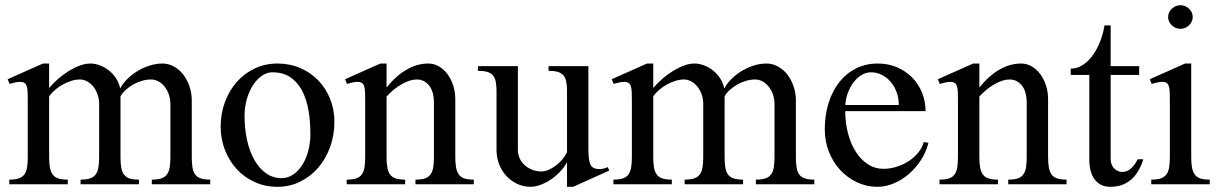

<svg xmlns="http://www.w3.org/2000/svg" viewBox="-20 -716 4740 746"><path d="M87.9 -323.2Q87.9 -342.8 87.4 -356.7Q86.9 -370.6 84.2 -379.9Q81.5 -389.2 75.4 -393.6Q69.3 -397.9 58.1 -397.9Q50.3 -397.9 40.5 -396Q30.8 -394 17.1 -390.1L9.8 -408.2L147 -469.2H170.9V-374Q187 -393.1 207 -410.4Q227.1 -427.7 248.3 -440.7Q269.5 -453.6 290.8 -461.4Q312 -469.2 331.1 -469.2Q349.6 -469.2 368.7 -461.9Q387.7 -454.6 403.8 -441.7Q419.9 -428.7 431.4 -410.9Q442.9 -393.1 446.8 -372.1Q457.5 -392.1 475.6 -409.9Q493.7 -427.7 515.9 -440.9Q538.1 -454.1 562.7 -461.7Q587.4 -469.2 610.8 -469.2Q634.3 -469.2 655.3 -457.8Q676.3 -446.3 691.7 -426.8Q707 -407.2 716.1 -380.9Q725.1 -354.5 725.1 -325.2V-106.9Q725.1 -82.5 727.8 -65.7Q730.5 -48.8 738.3 -38.1Q746.1 -27.3 760.3 -22.7Q774.4 -18.1 796.9 -18.1V0H569.8V-18.1Q592.8 -18.1 606.9 -22.9Q621.1 -27.8 628.9 -38.6Q636.7 -49.3 639.4 -66.2Q642.1 -83 642.1 -106.9V-312Q642.1 -331.5 636 -348.9Q629.9 -366.2 619.6 -379.2Q609.4 -392.1 595.7 -399.7Q582 -407.2 566.9 -407.2Q549.8 -407.2 532.2 -402.1Q514.6 -397 498.5 -388.2Q482.4 -379.4 469.2 -367.4Q456.1 -355.5 448.2 -341.8V-106.9Q448.2 -82.5 450.9 -65.7Q453.6 -48.8 461.4 -38.1Q469.2 -27.3 483.4 -22.7Q497.6 -18.1 520 -18.1V0H293V-18.1Q315.9 -18.1 330.1 -22.9Q344.2 -27.8 352.1 -38.6Q359.9 -49.3 362.5 -66.2Q365.2 -83 365.2 -106.9V-312Q365.2 -331.5 359.1 -348.9Q353 -366.2 342.8 -379.2Q332.5 -392.1 318.8 -399.7Q305.2 -407.2 290 -407.2Q274.4 -407.2 257.3 -401.9Q240.2 -396.5 224.1 -387.7Q208 -378.9 194.1 -366.9Q180.2 -355 170.9 -341.8V-106.9Q170.9 -82.5 173.8 -65.7Q176.8 -48.8 184.6 -38.1Q192.4 -27.3 206.5 -22.7Q220.7 -18.1 243.2 -18.1V0H16.1V-18.1Q39.1 -18.1 53.2 -22.9Q67.4 -27.8 75 -38.6Q82.5 -49.3 85.2 -66.2Q87.9 -83 87.9 -106.9Z M1058.1 9.8Q1010.3 9.8 969.7 -8.5Q929.2 -26.9 899.9 -58.8Q870.6 -90.8 854 -133.3Q837.4 -175.8 837.4 -224.1Q837.4 -274.9 854 -319.6Q870.6 -364.3 899.9 -397.5Q929.2 -430.7 969.7 -450Q1010.3 -469.2 1058.1 -469.2Q1106 -469.2 1146.5 -451.7Q1187 -434.1 1216.6 -403.6Q1246.1 -373 1262.7 -331.8Q1279.3 -290.5 1279.3 -243.2Q1279.3 -190.9 1262.7 -145Q1246.1 -99.1 1216.6 -64.7Q1187 -30.3 1146.5 -10.3Q1106 9.8 1058.1 9.8ZM1074.2 -23.9Q1098.6 -23.9 1119.1 -37.8Q1139.6 -51.8 1154.5 -75.2Q1169.4 -98.6 1177.7 -129.9Q1186 -161.1 1186 -195.8Q1186 -245.6 1178.2 -289.3Q1170.4 -333 1152.8 -365.5Q1135.3 -397.9 1107.2 -416.5Q1079.1 -435.1 1038.1 -435.1Q1017.1 -435.1 997.6 -421.6Q978 -408.2 963.1 -385.3Q948.2 -362.3 939.2 -331.5Q930.2 -300.8 930.2 -266.1Q930.2 -215.8 939.9 -171.6Q949.7 -127.4 968.3 -94.7Q986.8 -62 1013.4 -43Q1040 -23.9 1074.2 -23.9Z M1398.9 -323.2Q1398.9 -342.8 1398.4 -356.7Q1397.9 -370.6 1395.3 -379.9Q1392.6 -389.2 1386.5 -393.6Q1380.4 -397.9 1369.1 -397.9Q1361.3 -397.9 1351.6 -396Q1341.8 -394 1328.1 -390.1L1320.8 -408.2L1458 -469.2H1481.9V-376Q1520 -422.9 1560.8 -446Q1601.6 -469.2 1644 -469.2Q1666 -469.2 1685.1 -458.3Q1704.1 -447.3 1718.3 -428.5Q1732.4 -409.7 1740.7 -384.3Q1749 -358.9 1749 -330.1V-106.9Q1749 -82.5 1752 -65.7Q1754.9 -48.8 1762.7 -38.1Q1770.5 -27.3 1784.4 -22.7Q1798.3 -18.1 1820.8 -18.1V0H1594.2V-18.1Q1617.2 -18.1 1631.3 -22.9Q1645.5 -27.8 1653.1 -38.6Q1660.6 -49.3 1663.3 -66.2Q1666 -83 1666 -106.9V-314.9Q1666 -360.4 1647.2 -383.8Q1628.4 -407.2 1599.1 -407.2Q1585.9 -407.2 1571.3 -402.6Q1556.6 -397.9 1541.3 -389.2Q1525.9 -380.4 1510.7 -368.2Q1495.6 -356 1481.9 -340.8V-106.9Q1481.9 -82.5 1484.9 -65.7Q1487.8 -48.8 1495.6 -38.1Q1503.4 -27.3 1517.6 -22.7Q1531.7 -18.1 1554.2 -18.1V0H1327.1V-18.1Q1350.1 -18.1 1364.3 -22.9Q1378.4 -27.8 1386 -38.6Q1393.6 -49.3 1396.2 -66.2Q1398.9 -83 1398.9 -106.9Z M1992.2 -459V-132.8Q1992.2 -115.7 1999.3 -100.6Q2006.3 -85.4 2018.8 -74.2Q2031.2 -63 2048.1 -56.4Q2064.9 -49.8 2084 -49.8Q2096.2 -49.8 2110.4 -55.7Q2124.5 -61.5 2138.2 -71.5Q2151.9 -81.5 2163.6 -95Q2175.3 -108.4 2183.1 -124V-361.8Q2183.1 -384.3 2179.9 -399.4Q2176.8 -414.6 2168.5 -423.8Q2160.2 -433.1 2146.2 -437Q2132.3 -440.9 2111.3 -440.9V-459H2266.1V-136.2Q2266.1 -114.3 2268.1 -99.4Q2270 -84.5 2274.9 -75.4Q2279.8 -66.4 2287.8 -62.7Q2295.9 -59.1 2308.1 -59.1Q2315.4 -59.1 2324.2 -60.8Q2333 -62.5 2341.3 -66.9L2347.2 -53.2L2207 9.8H2183.1V-85.9Q2172.4 -65.9 2155.8 -48.6Q2139.2 -31.2 2119.9 -18.3Q2100.6 -5.4 2080.1 2.2Q2059.6 9.8 2041 9.8Q2013.7 9.8 1989.7 -1.5Q1965.8 -12.7 1947.8 -32Q1929.7 -51.3 1919.4 -77.4Q1909.2 -103.5 1909.2 -132.8V-361.8Q1909.2 -384.3 1906 -399.4Q1902.8 -414.6 1894.5 -423.8Q1886.2 -433.1 1872.3 -437Q1858.4 -440.9 1836.9 -440.9V-459Z M2435.1 -323.2Q2435.1 -342.8 2434.6 -356.7Q2434.1 -370.6 2431.4 -379.9Q2428.7 -389.2 2422.6 -393.6Q2416.5 -397.9 2405.3 -397.9Q2397.5 -397.9 2387.7 -396Q2377.9 -394 2364.3 -390.1L2356.9 -408.2L2494.1 -469.2H2518.1V-374Q2534.2 -393.1 2554.2 -410.4Q2574.2 -427.7 2595.5 -440.7Q2616.7 -453.6 2637.9 -461.4Q2659.2 -469.2 2678.2 -469.2Q2696.8 -469.2 2715.8 -461.9Q2734.9 -454.6 2751 -441.7Q2767.1 -428.7 2778.6 -410.9Q2790 -393.1 2793.9 -372.1Q2804.7 -392.1 2822.8 -409.9Q2840.8 -427.7 2863 -440.9Q2885.3 -454.1 2909.9 -461.7Q2934.6 -469.2 2958 -469.2Q2981.4 -469.2 3002.4 -457.8Q3023.4 -446.3 3038.8 -426.8Q3054.2 -407.2 3063.2 -380.9Q3072.3 -354.5 3072.3 -325.2V-106.9Q3072.3 -82.5 3075 -65.7Q3077.6 -48.8 3085.4 -38.1Q3093.3 -27.3 3107.4 -22.7Q3121.6 -18.1 3144 -18.1V0H2917V-18.1Q2939.9 -18.1 2954.1 -22.9Q2968.3 -27.8 2976.1 -38.6Q2983.9 -49.3 2986.6 -66.2Q2989.3 -83 2989.3 -106.9V-312Q2989.3 -331.5 2983.2 -348.9Q2977.1 -366.2 2966.8 -379.2Q2956.5 -392.1 2942.9 -399.7Q2929.2 -407.2 2914.1 -407.2Q2897 -407.2 2879.4 -402.1Q2861.8 -397 2845.7 -388.2Q2829.6 -379.4 2816.4 -367.4Q2803.2 -355.5 2795.4 -341.8V-106.9Q2795.4 -82.5 2798.1 -65.7Q2800.8 -48.8 2808.6 -38.1Q2816.4 -27.3 2830.6 -22.7Q2844.7 -18.1 2867.2 -18.1V0H2640.1V-18.1Q2663.1 -18.1 2677.2 -22.9Q2691.4 -27.8 2699.2 -38.6Q2707 -49.3 2709.7 -66.2Q2712.4 -83 2712.4 -106.9V-312Q2712.4 -331.5 2706.3 -348.9Q2700.2 -366.2 2689.9 -379.2Q2679.7 -392.1 2666 -399.7Q2652.3 -407.2 2637.2 -407.2Q2621.6 -407.2 2604.5 -401.9Q2587.4 -396.5 2571.3 -387.7Q2555.2 -378.9 2541.3 -366.9Q2527.3 -355 2518.1 -341.8V-106.9Q2518.1 -82.5 2521 -65.7Q2523.9 -48.8 2531.7 -38.1Q2539.6 -27.3 2553.7 -22.7Q2567.9 -18.1 2590.3 -18.1V0H2363.3V-18.1Q2386.2 -18.1 2400.4 -22.9Q2414.6 -27.8 2422.1 -38.6Q2429.7 -49.3 2432.4 -66.2Q2435.1 -83 2435.1 -106.9Z M3389.2 9.8Q3346.7 9.8 3309.6 -7.8Q3272.5 -25.4 3244.6 -55.4Q3216.8 -85.4 3200.7 -126Q3184.6 -166.5 3184.6 -212.9Q3184.6 -268.6 3199.2 -315.4Q3213.9 -362.3 3240.7 -396.5Q3267.6 -430.7 3305.7 -450Q3343.8 -469.2 3390.1 -469.2Q3431.2 -469.2 3465.3 -454.6Q3499.5 -439.9 3524.2 -414.8Q3548.8 -389.6 3562.5 -356Q3576.2 -322.3 3576.2 -284.2H3264.2Q3264.2 -237.8 3275.1 -196.8Q3286.1 -155.8 3305.7 -125.5Q3325.2 -95.2 3352.3 -77.6Q3379.4 -60.1 3412.1 -60.1Q3439 -60.1 3464.8 -68.4Q3490.7 -76.7 3512 -90.8Q3533.2 -105 3548.3 -123.8Q3563.5 -142.6 3569.3 -164.1L3587.4 -161.1Q3578.6 -126 3558.6 -94.7Q3538.6 -63.5 3511.7 -40.3Q3484.9 -17.1 3453.1 -3.7Q3421.4 9.8 3389.2 9.8ZM3472.2 -308.1Q3472.2 -334.5 3463.9 -357.4Q3455.6 -380.4 3440.9 -397.7Q3426.3 -415 3406.5 -425Q3386.7 -435.1 3364.3 -435.1Q3345.7 -435.1 3328.4 -425Q3311 -415 3297.6 -397.7Q3284.2 -380.4 3275.1 -357.4Q3266.1 -334.5 3264.2 -308.1Z M3702.1 -323.2Q3702.1 -342.8 3701.7 -356.7Q3701.2 -370.6 3698.5 -379.9Q3695.8 -389.2 3689.7 -393.6Q3683.6 -397.9 3672.4 -397.9Q3664.6 -397.9 3654.8 -396Q3645 -394 3631.3 -390.1L3624 -408.2L3761.2 -469.2H3785.2V-376Q3823.2 -422.9 3864 -446Q3904.8 -469.2 3947.3 -469.2Q3969.2 -469.2 3988.3 -458.3Q4007.3 -447.3 4021.5 -428.5Q4035.6 -409.7 4043.9 -384.3Q4052.2 -358.9 4052.2 -330.1V-106.9Q4052.2 -82.5 4055.2 -65.7Q4058.1 -48.8 4065.9 -38.1Q4073.7 -27.3 4087.6 -22.7Q4101.6 -18.1 4124 -18.1V0H3897.5V-18.1Q3920.4 -18.1 3934.6 -22.9Q3948.7 -27.8 3956.3 -38.6Q3963.9 -49.3 3966.6 -66.2Q3969.2 -83 3969.2 -106.9V-314.9Q3969.2 -360.4 3950.4 -383.8Q3931.6 -407.2 3902.3 -407.2Q3889.2 -407.2 3874.5 -402.6Q3859.9 -397.9 3844.5 -389.2Q3829.1 -380.4 3814 -368.2Q3798.8 -356 3785.2 -340.8V-106.9Q3785.2 -82.5 3788.1 -65.7Q3791 -48.8 3798.8 -38.1Q3806.6 -27.3 3820.8 -22.7Q3835 -18.1 3857.4 -18.1V0H3630.4V-18.1Q3653.3 -18.1 3667.5 -22.9Q3681.6 -27.8 3689.2 -38.6Q3696.8 -49.3 3699.5 -66.2Q3702.1 -83 3702.1 -106.9Z M4140.1 -424.8V-449.2Q4164.1 -449.2 4185.3 -462.4Q4206.5 -475.6 4223.6 -498.3Q4240.7 -521 4253.2 -551.5Q4265.6 -582 4271.5 -617.2H4295.4V-459H4406.2V-424.8H4295.4V-97.2Q4295.4 -86.9 4298.8 -77.9Q4302.2 -68.8 4308.3 -62.3Q4314.5 -55.7 4322.8 -51.8Q4331.1 -47.9 4340.3 -47.9Q4351.1 -47.9 4360.4 -52.2Q4369.6 -56.6 4377 -63.7Q4384.3 -70.8 4390.1 -79.6Q4396 -88.4 4400.4 -97.2H4422.4Q4415 -73.7 4403.8 -54Q4392.6 -34.2 4377 -20Q4361.3 -5.9 4340.8 2Q4320.3 9.8 4294.4 9.8Q4273.4 9.8 4258.1 2Q4242.7 -5.9 4232.4 -19.8Q4222.2 -33.7 4217.3 -53.5Q4212.4 -73.2 4212.4 -97.2V-424.8Z M4566.4 -695.8Q4576.2 -695.8 4584.7 -692.1Q4593.3 -688.5 4599.9 -682.1Q4606.4 -675.8 4610.4 -667.5Q4614.3 -659.2 4614.3 -649.9Q4614.3 -640.6 4610.4 -632.3Q4606.4 -624 4599.9 -617.7Q4593.3 -611.3 4584.7 -607.7Q4576.2 -604 4566.4 -604Q4556.6 -604 4548.1 -607.7Q4539.6 -611.3 4533 -617.7Q4526.4 -624 4522.5 -632.3Q4518.6 -640.6 4518.6 -649.9Q4518.6 -659.2 4522.5 -667.5Q4526.4 -675.8 4533 -682.1Q4539.6 -688.5 4548.1 -692.1Q4556.6 -695.8 4566.4 -695.8ZM4525.4 -323.2Q4525.4 -342.8 4524.9 -356.7Q4524.4 -370.6 4521.7 -379.9Q4519 -389.2 4512.9 -393.6Q4506.8 -397.9 4495.6 -397.9Q4487.8 -397.9 4477.8 -396Q4467.8 -394 4454.6 -390.1L4447.3 -408.2L4584.5 -469.2H4608.4V-106.9Q4608.4 -82.5 4611.3 -65.7Q4614.3 -48.8 4622.1 -38.1Q4629.9 -27.3 4643.8 -22.7Q4657.7 -18.1 4680.2 -18.1V0H4453.1V-18.1Q4476.1 -18.1 4490.2 -22.9Q4504.4 -27.8 4512.2 -38.6Q4520 -49.3 4522.7 -66.2Q4525.4 -83 4525.4 -106.9Z"/></svg>

Font: Chandrasa
Style: Regular
Weight: 400
Designer: R.S. Wihananto
Foundry: R.S. Wihananto
Version: Version 2.0.1